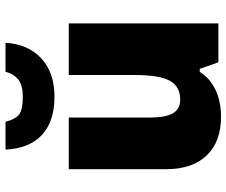

<svg xmlns="http://www.w3.org/2000/svg" viewBox="-84 -744 837 710"><g transform="rotate(-90 335.0 -388.5)"><path d="M460 0 436 -68.8H424.8Q400.9 -30.8 358.2 -10.5Q315.4 9.8 257.8 9.8Q166.5 9.8 115.7 -43.2Q64.9 -96.2 64.9 -192.9V-553.2H255.9V-251Q255.9 -196.8 271.2 -168.9Q286.6 -141.1 321.8 -141.1Q371.1 -141.1 392.1 -179.9Q413.1 -218.8 413.1 -311V-553.2H604V0ZM532.2 -787.1Q527.3 -703.6 474.6 -654.8Q421.9 -606 333 -606Q241.7 -606 191.7 -652.3Q141.6 -698.7 137.2 -787.1H240.2Q250 -749 268.3 -736.1Q286.6 -723.1 333 -723.1Q372.6 -723.1 394.3 -738.5Q416 -753.9 425.3 -787.1Z"/></g></svg>

Font: Open Sans ExtBd
Style: Bold
Weight: 800
Foundry: Ascender Corporation
Version: Version 1.10